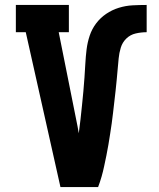

<svg xmlns="http://www.w3.org/2000/svg" viewBox="-20 -755 640 775"><path d="M224 0 84 -625H44V-735H258V-625H217L293 -245Q294 -238 295.5 -231Q297 -224 298 -217Q302 -245 305 -273.5Q308 -302 311 -330Q314 -358 316.5 -386Q319 -414 321 -442.5Q323 -471 324.5 -499Q326 -527 329.5 -555.5Q333 -584 342 -611Q351 -638 368 -660.5Q385 -683 408.5 -699Q432 -715 459.5 -723.5Q487 -732 515 -733.5Q543 -735 572 -735V-625Q550 -625 528 -620Q506 -615 490 -599.5Q474 -584 467.5 -562.5Q461 -541 459 -519.5Q457 -498 455 -476Q453 -454 451 -432Q449 -410 446.5 -388Q444 -366 441.5 -344.5Q439 -323 436.5 -301Q434 -279 431 -257.5Q428 -236 424.5 -214Q421 -192 417.5 -170.5Q414 -149 409.5 -127.5Q405 -106 400.5 -84.5Q396 -63 390 -42Q384 -21 376 0Z"/></svg>

Font: Iosevka Slab XBdEx
Style: Regular
Weight: 800
Width: 7
Monospace: yes
Designer: Belleve Invis
Foundry: Belleve Invis
Version: Version 11.1.0; ttfautohint (v1.8.3)